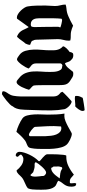

<svg xmlns="http://www.w3.org/2000/svg" viewBox="523 -1260 892 1978"><g transform="rotate(90 969.0 -271.0)"><path d="M244 -578Q246 -578 254.5 -574Q263 -570 276 -565.5Q289 -561 304.5 -557.5Q320 -554 337 -554Q352 -554 367 -553.5Q382 -553 397 -549Q399 -539 399 -534Q399 -506 391 -478Q383 -450 383 -421Q383 -367 386 -311.5Q389 -256 389 -202Q389 -193 390.5 -184.5Q392 -176 397 -168Q400 -151 415 -146Q430 -141 442 -135Q442 -122 438 -110.5Q434 -99 429 -88Q414 -72 403 -55Q392 -38 378 -21Q374 -19 371.5 -15Q369 -11 366 -7.5Q363 -4 359.5 -2Q356 0 351 -2Q327 -13 313.5 -27Q300 -41 291.5 -57Q283 -73 276 -89.5Q269 -106 259 -121Q239 -93 215 -60Q191 -27 172 0L159 1Q144 1 125 -10.5Q106 -22 89.5 -39Q73 -56 60.5 -75.5Q48 -95 46 -111Q39 -153 38 -202Q37 -251 37 -293Q37 -318 39.5 -342Q42 -366 42 -391Q42 -420 34.5 -447Q27 -474 27 -501Q46 -508 67.5 -509.5Q89 -511 109 -516Q126 -520 149 -530Q172 -540 193 -550.5Q214 -561 228.5 -569.5Q243 -578 244 -578ZM173 -459Q169 -422 168.5 -383Q168 -344 168 -307V-230Q168 -213 170.5 -197.5Q173 -182 180 -169.5Q187 -157 199.5 -149.5Q212 -142 231 -142Q238 -142 246 -144Q254 -146 256.5 -159Q259 -172 259 -178Q258 -239 257 -299.5Q256 -360 256 -421Q256 -427 257.5 -433Q259 -439 264 -444Q261 -448 250 -451.5Q239 -455 226 -458Q213 -461 201 -463Q189 -465 184 -465Z M720 -577Q730 -580 742 -580Q761 -580 774 -572Q801 -556 817 -544.5Q833 -533 842 -519Q851 -505 854 -484.5Q857 -464 857 -431Q857 -357 857 -311.5Q857 -266 857.5 -239Q858 -212 858.5 -198Q859 -184 861 -172Q869 -157 882 -147Q895 -137 905 -124Q902 -113 894.5 -91.5Q887 -70 876.5 -49Q866 -28 852.5 -12Q839 4 825 4Q814 4 803 -6Q792 -16 784 -22Q748 -50 733.5 -87Q719 -124 716.5 -165.5Q714 -207 717.5 -250Q721 -293 721 -333Q721 -347 720.5 -369.5Q720 -392 715 -413Q710 -434 699 -449.5Q688 -465 667 -465Q662 -468 657 -468Q648 -468 640.5 -461Q633 -454 633 -445V-202Q633 -180 638.5 -168.5Q644 -157 652 -150Q660 -143 669 -136.5Q678 -130 686 -119Q683 -109 672 -89Q661 -69 647 -49.5Q633 -30 617.5 -15Q602 0 592 0Q581 0 567.5 -10Q554 -20 545 -26Q515 -48 503.5 -87.5Q492 -127 491 -171.5Q490 -216 494 -259.5Q498 -303 498 -333Q498 -354 498 -373Q498 -392 494.5 -409.5Q491 -427 482.5 -443Q474 -459 457 -474Q457 -482 463.5 -492Q470 -502 479.5 -512Q489 -522 499 -530Q509 -538 516 -543Q516 -561 530 -577Q539 -580 550 -580Q581 -580 598 -557Q606 -551 610.5 -543.5Q615 -536 618 -527Q621 -518 624 -509.5Q627 -501 633 -494Q662 -505 681.5 -529.5Q701 -554 720 -577Z M1115 -697Q1123 -689 1123 -676Q1123 -666 1118 -655.5Q1113 -645 1106 -634.5Q1099 -624 1091 -615Q1083 -606 1076 -600Q1056 -602 1037 -599Q1018 -596 998 -596Q981 -596 969 -600L968 -615Q968 -632 974 -647.5Q980 -663 988 -677Q991 -678 1009.5 -681.5Q1028 -685 1050 -688.5Q1072 -692 1091 -694.5Q1110 -697 1115 -697ZM1026 -563Q1036 -563 1049.5 -555Q1063 -547 1074.5 -535.5Q1086 -524 1094.5 -511Q1103 -498 1105 -488Q1111 -453 1114 -422Q1117 -391 1117.5 -351.5Q1118 -312 1116.5 -257Q1115 -202 1112 -118Q1111 -98 1110.5 -76.5Q1110 -55 1107 -34Q1104 -13 1097 7Q1090 27 1076 43Q1072 56 1054 74Q1036 92 1015 109Q994 126 975 139Q956 152 950 155Q942 155 934.5 153.5Q927 152 920 146Q920 132 924.5 122Q929 112 935 103Q941 94 947.5 84.5Q954 75 959 63Q964 51 967 34.5Q970 18 971.5 0.5Q973 -17 973.5 -34Q974 -51 974 -64V-346Q974 -365 973.5 -379Q973 -393 969.5 -405Q966 -417 958 -427Q950 -437 935 -449Q930 -453 929.5 -458.5Q929 -464 925 -468Q928 -472 943 -487.5Q958 -503 975.5 -519.5Q993 -536 1008 -549.5Q1023 -563 1026 -563Z M1359 -565Q1370 -565 1386 -560Q1402 -555 1418.5 -547Q1435 -539 1449 -529.5Q1463 -520 1470 -512Q1489 -490 1498.5 -455Q1508 -420 1511.5 -381Q1515 -342 1514.5 -303.5Q1514 -265 1514 -237Q1514 -228 1513.5 -211.5Q1513 -195 1511 -177.5Q1509 -160 1506 -144.5Q1503 -129 1498 -122Q1493 -115 1484 -110Q1475 -105 1465 -101Q1455 -97 1445 -93Q1435 -89 1429 -84Q1414 -72 1402.5 -62Q1391 -52 1381 -41.5Q1371 -31 1360.5 -19.5Q1350 -8 1338 6Q1323 3 1304.5 -3.5Q1286 -10 1266.5 -19Q1247 -28 1229.5 -37.5Q1212 -47 1200 -56Q1178 -72 1169.5 -105.5Q1161 -139 1159 -177Q1157 -215 1159 -253Q1161 -291 1161 -316Q1161 -361 1159 -406Q1157 -451 1150 -489L1177 -488Q1200 -488 1229 -500Q1258 -512 1285 -526.5Q1312 -541 1332.5 -553Q1353 -565 1359 -565ZM1282 -441Q1277 -382 1280 -316.5Q1283 -251 1287 -187Q1287 -180 1297 -169.5Q1307 -159 1320.5 -148.5Q1334 -138 1347 -130.5Q1360 -123 1367 -123Q1372 -123 1377.5 -125.5Q1383 -128 1383 -135V-197Q1383 -213 1383.5 -238.5Q1384 -264 1383 -293Q1382 -322 1378.5 -351.5Q1375 -381 1365.5 -404.5Q1356 -428 1340 -442.5Q1324 -457 1299 -457L1283 -454Z M1871 -610Q1893 -610 1898 -594.5Q1903 -579 1903 -562Q1903 -533 1896 -515.5Q1889 -498 1879 -484.5Q1869 -471 1859 -458Q1849 -445 1842 -425Q1856 -414 1875 -407.5Q1894 -401 1905 -386Q1919 -367 1925 -345Q1931 -323 1933 -299.5Q1935 -276 1934.5 -252Q1934 -228 1934 -206Q1934 -185 1931.5 -159Q1929 -133 1920 -113Q1908 -102 1893.5 -95Q1879 -88 1864.5 -81.5Q1850 -75 1835.5 -68Q1821 -61 1808 -50Q1799 -43 1791 -33.5Q1783 -24 1774.5 -16Q1766 -8 1756.5 -2Q1747 4 1735 4Q1715 -23 1684.5 -44.5Q1654 -66 1618 -66Q1605 -66 1594 -60Q1583 -54 1574 -45Q1571 -40 1574 -34.5Q1577 -29 1581.5 -23.5Q1586 -18 1590.5 -14Q1595 -10 1595 -7Q1595 0 1591 6.5Q1587 13 1579 13Q1565 13 1554.5 1.5Q1544 -10 1544 -23Q1544 -47 1552.5 -74.5Q1561 -102 1574 -129Q1587 -156 1603.5 -180Q1620 -204 1637 -220Q1641 -224 1641 -229Q1641 -234 1629.5 -243.5Q1618 -253 1604.5 -264.5Q1591 -276 1580 -289Q1569 -302 1569 -313Q1569 -324 1569 -354Q1569 -384 1570.5 -417Q1572 -450 1575 -477Q1578 -504 1584 -508H1597Q1645 -508 1690.5 -529.5Q1736 -551 1779 -586Q1790 -578 1798 -570Q1806 -562 1814 -556Q1822 -550 1832 -546.5Q1842 -543 1859 -545Q1865 -543 1867 -548.5Q1869 -554 1868.5 -562Q1868 -570 1867 -578.5Q1866 -587 1866 -592Q1866 -597 1867 -601.5Q1868 -606 1871 -610ZM1701 -459Q1701 -451 1698 -443.5Q1695 -436 1695 -428Q1695 -415 1695.5 -402.5Q1696 -390 1696 -376Q1705 -366 1710 -352Q1729 -352 1744 -360.5Q1759 -369 1772 -382Q1785 -395 1796 -410.5Q1807 -426 1818 -440Q1792 -443 1767 -446Q1742 -449 1720 -464Q1715 -467 1711 -467ZM1652 -196Q1652 -189 1656 -186Q1660 -183 1666 -182Q1672 -181 1678 -181.5Q1684 -182 1688 -182Q1705 -182 1721.5 -177Q1738 -172 1754 -167L1783 -138Q1793 -142 1796.5 -158Q1800 -174 1799.5 -193.5Q1799 -213 1796.5 -231.5Q1794 -250 1793 -259Q1796 -275 1784 -287.5Q1772 -300 1757 -300Q1746 -300 1730 -287.5Q1714 -275 1698 -257.5Q1682 -240 1669 -222.5Q1656 -205 1652 -196Z"/></g></svg>

Font: CAT Schmalfette Thannhaeuser
Style: Regular
Weight: 700
Designer: Peter Wiegel nach Herbert Thanhaeuser 1939/40
Foundry: CAT-Fonts, Peter Wiegel
Version: Version 1.000